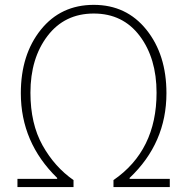

<svg xmlns="http://www.w3.org/2000/svg" viewBox="-20 -759 759 779"><path d="M50.8 0V-33.2H211.9V-37.1Q64.5 -180.7 64.5 -380.9Q64.5 -537.1 145.5 -638.2Q226.6 -739.3 360.4 -739.3Q493.2 -739.3 574.2 -638.2Q655.3 -537.1 655.3 -380.9Q655.3 -178.7 505.9 -37.1V-33.2H668.9V0H440.4V-28.3Q615.2 -148.4 615.2 -382.8Q615.2 -522.5 546.9 -613.3Q478.5 -704.1 360.4 -704.1Q242.2 -704.1 172.9 -613.3Q103.5 -522.5 103.5 -382.8Q103.5 -256.8 152.8 -168.9Q202.1 -81.1 278.3 -28.3V0Z"/></svg>

Font: Gen Shin Gothic ExtraLight
Style: Regular
Weight: 100
Designer: [Source Han Sans]
Ryoko NISHIZUKA  (kana & ideographs); Paul D. Hunt (Latin, Greek & Cyrillic); Wenlong ZHANG  (bopomofo
Version: Version 1.002.20150607